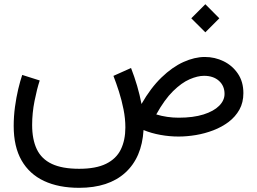

<svg xmlns="http://www.w3.org/2000/svg" viewBox="-20 -650 1223 914"><path d="M890.6 -562.9 957.5 -496.1 1024.1 -562.9 957.5 -629.9ZM830.4 0Q870.1 0 912.9 -7.2Q955.6 -14.4 995.8 -29.8Q1036 -45.2 1068.4 -69.6Q1100.7 -94.1 1119.7 -128Q1138.6 -161.9 1138.6 -206.8Q1138.6 -260.8 1112.5 -299.3Q1086.5 -337.8 1044.7 -358.3Q1002.9 -378.8 955 -378.8Q906.6 -378.8 853.4 -354.9Q800.3 -330.9 748.9 -281.3Q697.4 -231.7 653.6 -155Q645.4 -198.1 632.8 -241.3Q620.1 -284.5 603.8 -326.3L520 -288.8Q533.1 -255 546.3 -214Q559.4 -172.9 568.1 -129.1Q576.8 -85.3 576.8 -43.4Q576.8 17.3 555.1 61.6Q533.5 105.8 485.1 129.6Q436.8 153.5 356.9 153.5Q275.9 153.5 226.7 130.2Q177.4 106.9 155.2 60.4Q133 13.8 133 -55.3Q133 -111.9 144.4 -169.3Q155.8 -226.6 169.1 -266.9L85.8 -293.3Q76.1 -264.8 66.7 -225.5Q57.4 -186.1 51.3 -141.2Q45.2 -96.4 45.2 -50.2Q45.2 48.3 82.6 113.6Q119.9 178.8 189.7 211.5Q259.6 244.1 356.6 244.1Q496.9 244.1 576.2 172.2Q655.5 100.3 663.3 -30.9Q700.9 -15.5 743.9 -7.8Q786.9 0 830.4 0ZM723.9 -105.3Q763.1 -176.1 803.8 -216.1Q844.5 -256.1 882.6 -272.6Q920.7 -289.1 951.2 -289.1Q995.5 -289.1 1022.2 -265.3Q1048.9 -241.6 1048.9 -202.9Q1048.9 -172 1023.2 -146.3Q997.5 -120.5 948.7 -105.1Q899.8 -89.7 830.4 -89.7Q803 -89.7 775.7 -93.7Q748.4 -97.7 723.9 -105.3Z"/></svg>

Font: Estedad-VF-FD Black
Style: Regular
Weight: 900
Designer: Amin Abedi
Version: Version 4.000